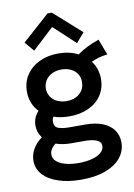

<svg xmlns="http://www.w3.org/2000/svg" viewBox="-104 -834 774 1112"><g transform="rotate(-10 283.0 -278.0)"><path d="M27.3 58.6Q27.3 21.5 46.9 -11.7Q66.4 -44.9 99.1 -67.4Q74.2 -100.1 74.2 -140.6Q74.2 -187 106.9 -222.2Q84 -245.6 71.8 -276.1Q59.6 -306.6 59.6 -342.8Q59.6 -397 87.4 -439.5Q115.2 -481.9 164.6 -505.6Q213.9 -529.3 276.4 -529.3Q341.8 -529.3 392.6 -503.4Q420.9 -523.9 450.7 -538.6Q480.5 -553.2 520.5 -567.4L555.7 -474.6Q524.4 -470.7 503.7 -464.6Q482.9 -458.5 460.4 -448.2Q495.1 -401.9 495.1 -341.8Q495.1 -288.1 468 -246.6Q440.9 -205.1 391.6 -182.1Q342.3 -159.2 278.3 -159.2Q228.5 -159.2 186 -173.3Q177.7 -162.6 177.7 -144.5Q177.7 -114.7 201.4 -105.7Q225.1 -96.7 267.6 -96.7H361.3Q417.5 -96.7 459.5 -80.6Q501.5 -64.5 524.7 -33.2Q547.9 -2 547.9 42Q547.4 91.8 516.1 130.6Q484.9 169.4 425.3 191.7Q365.7 213.9 283.2 213.9Q205.6 213.9 147.7 194.3Q89.8 174.8 58.6 139.6Q27.3 104.5 27.3 58.6ZM383.8 -342.8Q383.8 -371.1 369.9 -391.8Q356 -412.6 332 -423.6Q308.1 -434.6 278.3 -434.6Q247.1 -434.6 222.7 -422.6Q198.2 -410.6 184.6 -389.2Q170.9 -367.7 170.9 -340.8Q170.9 -314 184.8 -293Q198.7 -272 223.1 -260.5Q247.6 -249 278.3 -249Q309.1 -249 333 -261Q356.9 -272.9 370.4 -294.2Q383.8 -315.4 383.8 -342.8ZM283.2 116.2Q328.1 116.2 362.8 106.9Q397.5 97.7 416.5 80.8Q435.5 64 435.5 42Q436 -4.9 332 -3.9H259.8Q211.4 -3.9 171.4 -17.6Q155.8 -7.3 145.8 8.3Q135.7 23.9 135.7 41Q135.7 63.5 154.1 80.6Q172.4 97.7 205.8 106.9Q239.3 116.2 283.2 116.2ZM95.7 -625 255.9 -768.6H281.2L442.4 -625L394.5 -569.3L270.5 -684.6H266.6L142.6 -569.3Z"/></g></svg>

Font: Reddit Sans Fudge SemiBold
Style: Regular
Weight: 600
Designer: Stephen Hutchings
Foundry: Reddit
Version: Version 1.011